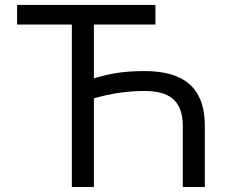

<svg xmlns="http://www.w3.org/2000/svg" viewBox="-20 -747 941 767"><path d="M600.9 -727.3H48.3V-649.1H267V0H355.1V-354C417.3 -372.2 483.3 -383.5 556.8 -383.5C650.6 -383.5 710.2 -350.9 710.2 -242.9V0H798.3V-242.9C798.3 -403.4 707.4 -463.1 556.8 -463.1C468.8 -463.1 414.4 -451.7 355.1 -433.9V-649.1H600.9Z"/></svg>

Font: Magic Ui Pro
Style: Regular
Weight: 400
Designer: Stefan Endress, Andreas Faust
Version: Version 1.000;FEAKit 1.0